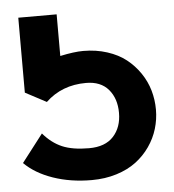

<svg xmlns="http://www.w3.org/2000/svg" viewBox="-48 -666 651 718"><g transform="rotate(-5 277.5 -306.5)"><path d="M268.1 7.8Q189 7.8 123.3 -14.9Q57.6 -37.6 17.1 -78.1L97.2 -182.1Q128.9 -145 167.7 -128.4Q206.5 -111.8 268.1 -111.8Q329.1 -111.8 360.1 -145.8Q391.1 -179.7 391.1 -233.9Q391.1 -287.6 362.1 -321.8Q333 -356 277.8 -356Q187 -356 126 -297.9L46.9 -339.8V-621.1H190.9V-464.8Q243.7 -476.1 277.8 -476.1Q326.2 -476.1 367.7 -462.6Q409.2 -449.2 438.5 -426Q467.8 -402.8 488.8 -371.8Q509.8 -340.8 519.8 -305.9Q529.8 -271 529.8 -233.9Q529.8 -197.3 519.3 -162.4Q508.8 -127.4 487.3 -96.4Q465.8 -65.4 435.1 -42.2Q404.3 -19 361.3 -5.6Q318.4 7.8 268.1 7.8Z"/></g></svg>

Font: LT Superior
Style: Bold
Weight: 400
Designer: Daniel Lyons
Foundry: LyonsType
Version: Version 1.000